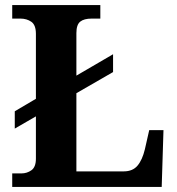

<svg xmlns="http://www.w3.org/2000/svg" viewBox="-20 -734 694 754"><path d="M28 0V-53H64Q86 -53 103.5 -65.5Q121 -78 121 -111V-277L38 -229V-297L121 -346V-601Q121 -636 103 -648.5Q85 -661 60 -661H28V-714H374V-661H340Q310 -661 295 -649Q280 -637 280 -604V-437L424 -521V-451L280 -368V-61H466Q501 -61 520 -83.5Q539 -106 549 -148L566 -223H622L615 0Z"/></svg>

Font: Noto Serif Sinhala
Style: Bold
Weight: 700
Designer: Jelle Bosma - Monotype Design Team
Foundry: Monotype Imaging Inc.
Version: Version 2.007; ttfautohint (v1.8.4.7-5d5b)